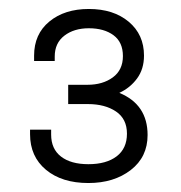

<svg xmlns="http://www.w3.org/2000/svg" viewBox="-20 -821 403 428"><path d="M301 -697Q301 -667 285.5 -646Q270 -625 246 -614Q309 -588 309 -520Q309 -471 271.5 -442Q234 -413 177 -413Q118 -413 82.5 -442.5Q47 -472 47 -522V-532H94V-521Q94 -489 116 -472Q138 -455 177 -455Q217 -455 240 -472.5Q263 -490 263 -523Q263 -556 238.5 -572.5Q214 -589 176 -589H132V-632H175Q209 -632 231.5 -648.5Q254 -665 254 -696Q254 -727 233 -742.5Q212 -758 178 -758Q145 -758 123.5 -741.5Q102 -725 102 -695V-685H56V-697Q56 -745 90 -773Q124 -801 178 -801Q233 -801 267 -772.5Q301 -744 301 -697Z"/></svg>

Font: Chivo Light
Style: Regular
Weight: 300
Designer: Hector Gatti
Foundry: Omnibus-Type
Version: Version 1.007